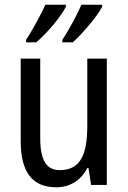

<svg xmlns="http://www.w3.org/2000/svg" viewBox="-20 -786 545 816"><path d="M414 -757V-766H326C312 -732 274 -660 245 -617V-606H289C329 -641 392 -715 414 -757ZM260 -757V-766H173C156 -729 121 -662 91 -617V-606H134C181 -646 238 -714 260 -757ZM434 -537H351V-253C351 -126 321 -63 233 -63C177 -63 151 -106 151 -199V-537H68V-186C68 -62 112 10 219 10C275 10 324 -18 351 -72H356L367 0H434Z"/></svg>

Font: Noto Sans Gujarati Condensed
Style: Regular
Weight: 400
Width: 3
Designer: Jelle Bosma - Monotype Design Team, Universal Thirst
Foundry: Monotype Imaging Inc.
Version: Version 2.106